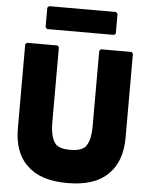

<svg xmlns="http://www.w3.org/2000/svg" viewBox="-68 -1128 941 1204"><g transform="rotate(5 402.5 -525.5)"><path d="M529 -822V-350C529 -280 517 -238 493 -212C473 -195 443 -187 402 -187C362 -187 333 -193 311 -212C289 -236 275 -279 275 -350V-822L265 -832H73L63 -822V-294C63 -195 89 -120 141 -67L143 -66H144L149 -60C204 -5 289 22 402 22C515 22 600 -5 655 -60L662 -67C714 -119 741 -195 741 -294V-822L731 -832H539ZM181 -1063V-939L191 -929H613L623 -939V-1063L613 -1073H191Z"/></g></svg>

Font: Hussar Woodtype
Style: Ultra
Weight: 900
Foundry: Cannot Into Space Fonts
Version: Version 1.07